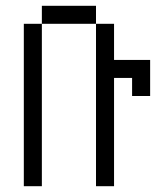

<svg xmlns="http://www.w3.org/2000/svg" viewBox="-20 -645 540 665"><path d="M62.5 -562.5V0H125V-562.5ZM312.5 -562.5V0H375Q375 0 375 -375H437.5V-312.5H500Q500 -312.5 500 -437.5H375Q375 -437.5 375 -562.5ZM125 -562.5H312.5V-625H125Z"/></svg>

Font: UnifontExMono
Style: Regular
Weight: 500
Version: Version 15.0.06